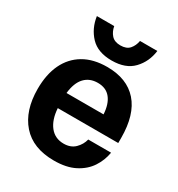

<svg xmlns="http://www.w3.org/2000/svg" viewBox="-171 -813 866 935"><g transform="rotate(30 262.5 -345.0)"><path d="M270.8 12.5Q152.5 12.5 90.4 -58.3Q28.3 -129.2 28.3 -250.8Q28.3 -332.5 56.2 -390.8Q84.2 -449.2 137.9 -480.8Q191.7 -512.5 269.2 -512.5Q380.8 -512.5 440.4 -445Q500 -377.5 500 -246.7V-218.3H160Q164.2 -155 192.9 -118.8Q221.7 -82.5 270.8 -82.5Q310 -82.5 333.8 -105.8Q357.5 -129.2 365 -160H493.3Q485.8 -114.2 460 -75Q434.2 -35.8 387.5 -11.7Q340.8 12.5 270.8 12.5ZM160 -303.3H368.3Q365 -360 340 -391.2Q315 -422.5 268.3 -422.5Q222.5 -422.5 194.6 -392.9Q166.7 -363.3 160 -303.3ZM270.8 -550Q192.5 -550 151.2 -593.8Q110 -637.5 100.8 -701.7H198.3Q203.3 -673.3 220.4 -654.2Q237.5 -635 270.8 -635Q305 -635 321.7 -654.2Q338.3 -673.3 343.3 -701.7H440.8Q432.5 -637.5 390.8 -593.8Q349.2 -550 270.8 -550Z"/></g></svg>

Font: Familjen Grotesk Variable
Style: Regular
Weight: 400
Designer: Anders Wikstroem, Jonas Baeckman, Matilda Gysing, Kristian Moeller
Foundry: Familjen STHLM AB
Version: Version 2.000